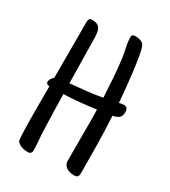

<svg xmlns="http://www.w3.org/2000/svg" viewBox="-175 -789 774 876"><g transform="rotate(30 212.0 -351.0)"><path d="M409.2 -379.9Q409.2 -357.9 397.9 -348.9Q386.7 -339.8 366.2 -335.9Q370.6 -260.7 371.8 -186.5Q373 -112.3 373 -37.1Q373 -25.4 368.2 -19Q363.3 -12.7 350.6 -12.7Q339.8 -12.7 329.3 -15.1Q318.8 -17.6 310.5 -22.7Q302.2 -27.8 297.1 -36.4Q292 -44.9 292 -57.6V-210Q292 -238.8 292 -267.6Q292 -296.4 291 -325.2Q249 -319.3 207 -315.2Q165 -311 123 -309.6Q124.5 -205.6 128.9 -101.6Q130.4 -80.1 132.1 -59.6Q133.8 -39.1 133.8 -18.6Q133.8 -8.8 128.4 -3.9Q123 1 113.3 1Q106 1 97.7 -0.2Q89.4 -1.5 81.3 -4.4Q73.2 -7.3 66.4 -11.7Q59.6 -16.1 55.7 -22.5Q54.2 -24.9 53.2 -37.1Q52.2 -49.3 51.5 -67.9Q50.8 -86.4 50.3 -109.9Q49.8 -133.3 49.8 -158.2Q49.8 -183.1 49.8 -207.3Q49.8 -231.4 49.8 -252Q49.8 -272.5 49.8 -287.6Q49.8 -302.7 49.8 -308.6Q43 -308.6 37.6 -311.8Q32.2 -314.9 32.2 -322.3Q32.2 -331.1 37.4 -339.1Q42.5 -347.2 49.8 -352.5V-647.5Q49.8 -657.2 53.5 -663.1Q57.1 -668.9 67.4 -668.9Q84 -668.9 94 -664.1Q104 -659.2 109.1 -650.6Q114.3 -642.1 116 -630.1Q117.7 -618.2 118.2 -604.5Q119.6 -544.9 120.1 -485.4Q120.6 -425.8 122.1 -366.2Q164.1 -370.1 205.6 -374.3Q247.1 -378.4 289.1 -386.7Q286.6 -438.5 283 -489.3Q279.3 -540 272.5 -591.8Q268.6 -616.2 263.2 -640.4Q257.8 -664.6 257.8 -689.5Q257.8 -698.2 264.4 -700.7Q271 -703.1 278.3 -703.1Q290 -703.1 302 -699.2Q314 -695.3 321.3 -685.5Q325.7 -679.2 330.6 -658.9Q335.4 -638.7 339.6 -610.8Q343.8 -583 347.7 -550.8Q351.6 -518.6 354.5 -489Q357.4 -459.5 359.6 -435.8Q361.8 -412.1 362.3 -401.4Q368.2 -402.8 374.5 -404.1Q380.9 -405.3 386.7 -405.3Q398.4 -405.3 403.8 -398.2Q409.2 -391.1 409.2 -379.9Z"/></g></svg>

Font: Just Another Hand
Style: Regular
Weight: 400
Designer: Astigmatic (AOETI)
Foundry: Astigmatic (AOETI)
Version: Version 1.001